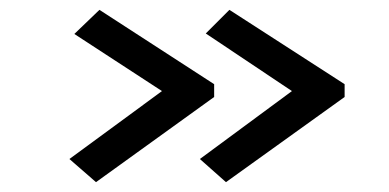

<svg xmlns="http://www.w3.org/2000/svg" viewBox="-20 -426 790 390"><path d="M439 -56 386 -103 573 -241 398 -358 446 -406 680 -255V-229ZM175 -56 121 -103 309 -241 131 -357 182 -406 415 -255V-229Z"/></svg>

Font: Inconsolata ExtraExpanded Medium
Style: Regular
Weight: 500
Width: 8
Monospace: yes
Designer: Raph Levien, Cyreal, Brenton Simpson
Foundry: Raph Levien, Cyreal, Google
Version: Version 3.001; ttfautohint (v1.8.2.53-6de2)